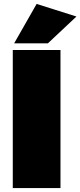

<svg xmlns="http://www.w3.org/2000/svg" viewBox="-20 -955 408 975"><path d="M44.9 0V-701.2H287.1V0ZM51.8 -734.9 166 -935.1 368.2 -871.1 223.1 -734.9Z"/></svg>

Font: Trueno UltraBlack
Style: Regular
Weight: 950
Designer: Julieta Ulanovsky
Foundry: Julieta Ulanovsky
Version: Version 3.001b | FøM Fix